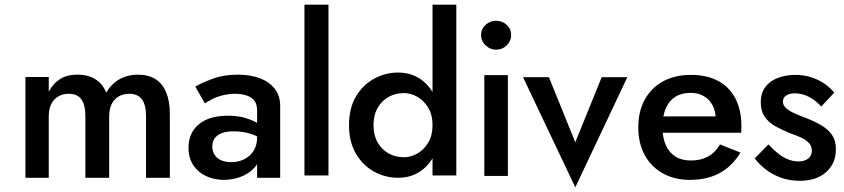

<svg xmlns="http://www.w3.org/2000/svg" viewBox="-20 -776 3618 823"><path d="M708 -289Q708 -342 692.5 -379.5Q677 -417 647 -436.5Q617 -456 570 -456Q527 -456 492.5 -436.5Q458 -417 435 -379Q421 -416 389.5 -436Q358 -456 311 -456Q268 -456 238 -437.5Q208 -419 189 -383V-446H89V-14H189V-277Q189 -308 199.5 -329.5Q210 -351 229.5 -362.5Q249 -374 274 -374Q312 -374 329 -350Q346 -326 346 -277V-14H448V-277Q448 -308 458.5 -329.5Q469 -351 488.5 -362.5Q508 -374 534 -374Q571 -374 588.5 -350Q606 -326 606 -277V-14H708Z M890 -148Q890 -169 900 -183Q910 -197 929.5 -205Q949 -213 981 -213Q1018 -213 1051 -203.5Q1084 -194 1113 -174V-225Q1104 -236 1083.5 -248.5Q1063 -261 1031.5 -270.5Q1000 -280 957 -280Q876 -280 832 -243Q788 -206 788 -143Q788 -99 808.5 -68Q829 -37 864 -21Q899 -5 939 -5Q977 -5 1013 -18.5Q1049 -32 1073 -60Q1097 -88 1097 -130L1082 -186Q1082 -153 1067 -129.5Q1052 -106 1027 -93.5Q1002 -81 971 -81Q947 -81 929 -88.5Q911 -96 900.5 -111.5Q890 -127 890 -148ZM858 -333Q869 -340 887.5 -350Q906 -360 933 -367Q960 -374 990 -374Q1009 -374 1026 -370Q1043 -366 1056 -357.5Q1069 -349 1075.5 -336Q1082 -323 1082 -302V-14H1181V-322Q1181 -365 1158 -395Q1135 -425 1094 -440.5Q1053 -456 1000 -456Q939 -456 893 -439Q847 -422 817 -405Z M1285 -756V-24H1388V-756Z M1834 -756V-24H1936V-756ZM1476 -239Q1476 -169 1505 -118.5Q1534 -68 1582.5 -41Q1631 -14 1686 -14Q1741 -14 1781.5 -41.5Q1822 -69 1846 -119.5Q1870 -170 1870 -239Q1870 -310 1846 -360Q1822 -410 1781.5 -437.5Q1741 -465 1686 -465Q1631 -465 1582.5 -438Q1534 -411 1505 -361Q1476 -311 1476 -239ZM1581 -239Q1581 -283 1599 -314Q1617 -345 1646.5 -361Q1676 -377 1711 -377Q1741 -377 1769 -361Q1797 -345 1815.5 -314.5Q1834 -284 1834 -239Q1834 -195 1815.5 -164.5Q1797 -134 1769 -118Q1741 -102 1711 -102Q1676 -102 1646.5 -118Q1617 -134 1599 -165Q1581 -196 1581 -239Z M2042 -625Q2042 -600 2061.5 -581.5Q2081 -563 2106 -563Q2133 -563 2152 -581.5Q2171 -600 2171 -625Q2171 -652 2152 -669.5Q2133 -687 2106 -687Q2081 -687 2061.5 -669.5Q2042 -652 2042 -625ZM2056 -454V-22H2157V-454Z M2222 -445 2446 27 2669 -445H2559L2446 -166L2333 -445Z M2937 -5Q3012 -5 3065.5 -34.5Q3119 -64 3154 -122L3066 -157Q3046 -122 3015 -105Q2984 -88 2942 -88Q2902 -88 2875 -105Q2848 -122 2833.5 -155Q2819 -188 2820 -234Q2820 -281 2834.5 -313Q2849 -345 2875.5 -361.5Q2902 -378 2941 -378Q2973 -378 2997 -364Q3021 -350 3034.5 -324.5Q3048 -299 3048 -265Q3048 -258 3044.5 -248.5Q3041 -239 3038 -234L3069 -277H2777V-207H3157Q3157 -210 3157.5 -218.5Q3158 -227 3158 -235Q3158 -304 3132.5 -353.5Q3107 -403 3058.5 -429Q3010 -455 2942 -455Q2873 -455 2822.5 -427.5Q2772 -400 2744 -349.5Q2716 -299 2716 -230Q2716 -162 2743.5 -111.5Q2771 -61 2821 -33Q2871 -5 2937 -5Z M3274 -157 3215 -97Q3234 -72 3262 -50Q3290 -28 3327 -14.5Q3364 -1 3409 -1Q3479 -1 3521 -38Q3563 -75 3563 -136Q3563 -175 3545 -199.5Q3527 -224 3497 -241Q3467 -258 3430 -272Q3404 -282 3383 -291.5Q3362 -301 3349 -313Q3336 -325 3336 -340Q3336 -358 3350.5 -367Q3365 -376 3387 -376Q3419 -376 3449 -360Q3479 -344 3500 -319L3556 -379Q3538 -401 3513 -418Q3488 -435 3456.5 -445Q3425 -455 3389 -455Q3350 -455 3315.5 -442.5Q3281 -430 3261 -403.5Q3241 -377 3241 -338Q3241 -299 3259 -274Q3277 -249 3306 -233.5Q3335 -218 3364 -206Q3393 -196 3414.5 -186Q3436 -176 3448 -162.5Q3460 -149 3460 -130Q3460 -109 3444.5 -96.5Q3429 -84 3402 -84Q3381 -84 3359 -92.5Q3337 -101 3316.5 -117Q3296 -133 3274 -157Z"/></svg>

Font: SpinnyJost
Style: Regular
Weight: 500
Version: Version 3.710